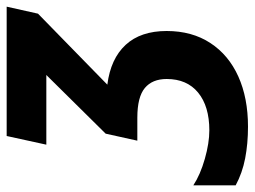

<svg xmlns="http://www.w3.org/2000/svg" viewBox="-121 -640 764 576"><g transform="rotate(-90 261.0 -352.0)"><path d="M169 10Q118 10 74 1.5Q30 -7 -7 -27V-154Q25 -133 72.5 -119.5Q120 -106 158 -106Q230 -106 271 -139.5Q312 -173 312 -234Q312 -277 285 -299.5Q258 -322 196 -322H127L148 -417L324 -595H115L141 -714H529L508 -620L295 -412Q373 -402 414.5 -357Q456 -312 456 -234Q456 -158 420 -103Q384 -48 319.5 -19Q255 10 169 10Z"/></g></svg>

Font: Noto Sans SemiCondensed
Style: Bold Italic
Weight: 700
Width: 4
Italic angle: -12°
Designer: Monotype Design Team
Foundry: Monotype Imaging Inc.
Version: Version 2.013; ttfautohint (v1.8.4.7-5d5b)